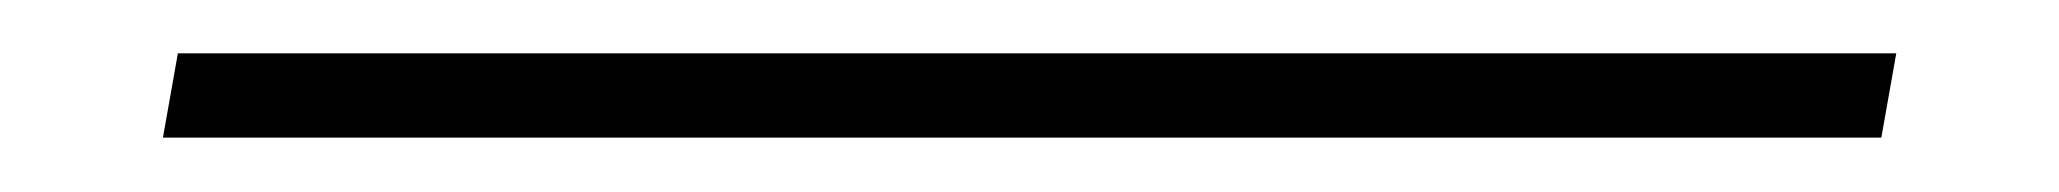

<svg xmlns="http://www.w3.org/2000/svg" viewBox="-20 50 772 72"><path d="M41.1 101.6 46.7 70H691.1L685.5 101.6Z"/></svg>

Font: Alumni Sans SC Thin
Style: Italic
Weight: 100
Italic angle: -8°
Designer: Robert E. Leuschke
Foundry: Robert E. Leuschke
Version: Version 1.016